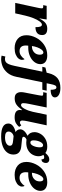

<svg xmlns="http://www.w3.org/2000/svg" viewBox="1092 -1902 1050 3273"><g transform="rotate(90 1616.5 -265.0)"><path d="M113 -391Q114 -396 118 -416.5Q122 -437 122 -454Q122 -465 116 -471Q110 -477 94 -477H67L79 -536H312L293 -413H296Q333 -485 371.5 -515.5Q410 -546 467 -546Q523 -546 550 -524.5Q577 -503 577 -459Q577 -402 542 -373.5Q507 -345 442 -345Q443 -399 433 -427Q423 -455 400 -455Q374 -455 344.5 -415.5Q315 -376 289 -310.5Q263 -245 245 -168L207 0H29Z M580 -192Q580 -271 621.5 -353.5Q663 -436 741.5 -491Q820 -546 925 -546Q995 -546 1034 -515.5Q1073 -485 1073 -429Q1073 -374 1036.5 -326.5Q1000 -279 936 -250.5Q872 -222 794 -222H758Q755 -204 755 -182Q755 -74 851 -74Q893 -74 929 -99Q965 -124 987 -159Q1000 -146 1000 -115Q1000 -85 977.5 -56.5Q955 -28 910 -9Q865 10 800 10Q704 10 642 -42Q580 -94 580 -192ZM771 -285Q831 -285 871.5 -322Q912 -359 912 -419Q912 -447 902 -463.5Q892 -480 875 -480Q851 -480 827.5 -451.5Q804 -423 787 -377.5Q770 -332 764 -285Z M928 232 943 168Q966 175 985 175Q1016 175 1036.5 161Q1057 147 1073 111Q1089 75 1103 9L1201 -462H1118L1131 -515L1219 -536L1228 -573Q1253 -673 1313.5 -721.5Q1374 -770 1478 -770Q1555 -770 1597.5 -743.5Q1640 -717 1640 -677Q1640 -643 1606.5 -623.5Q1573 -604 1510 -604Q1511 -646 1501.5 -674Q1492 -702 1470 -702Q1447 -702 1435 -679.5Q1423 -657 1412 -600L1399 -536H1525L1509 -462H1382L1290 -23Q1269 78 1217.5 136.5Q1166 195 1105.5 217.5Q1045 240 986 240Q973 240 955 237.5Q937 235 928 232Z M1854 -81Q1854 -94 1858 -114H1851Q1805 -50 1762 -20.5Q1719 9 1656 9Q1599 9 1574.5 -21Q1550 -51 1550 -99Q1550 -129 1558 -167Q1566 -205 1567 -212L1601 -389L1605 -413Q1611 -442 1611 -453Q1611 -467 1604 -472Q1597 -477 1575 -477H1551L1563 -536H1812L1751 -237Q1738 -177 1738 -138Q1738 -99 1772 -99Q1802 -99 1835.5 -161.5Q1869 -224 1886 -301L1935 -536H2116L2045 -202Q2041 -181 2037.5 -160Q2034 -139 2034 -120Q2034 -102 2043 -91Q2052 -80 2067 -80Q2080 -80 2090.5 -85.5Q2101 -91 2117 -103L2143 -67Q2114 -32 2076.5 -11Q2039 10 1980 10Q1854 10 1854 -81Z M2085 117Q2085 70 2127.5 38Q2170 6 2231 -5Q2211 -17 2197.5 -37Q2184 -57 2184 -85Q2184 -154 2294 -211Q2264 -228 2248 -257.5Q2232 -287 2232 -328Q2232 -378 2260.5 -428.5Q2289 -479 2344.5 -512.5Q2400 -546 2478 -546Q2546 -546 2587 -514Q2614 -546 2640 -563.5Q2666 -581 2697 -581Q2726 -581 2742 -565Q2758 -549 2758 -525Q2758 -494 2743 -471Q2728 -448 2695 -448Q2696 -472 2688 -483Q2680 -494 2661 -494Q2649 -494 2640 -491Q2631 -488 2619 -480Q2630 -465 2636.5 -443Q2643 -421 2643 -400Q2643 -347 2617.5 -298.5Q2592 -250 2539.5 -219Q2487 -188 2411 -188Q2383 -188 2357 -192Q2336 -183 2323.5 -169Q2311 -155 2311 -144Q2311 -129 2323.5 -123.5Q2336 -118 2362 -115L2475 -103Q2542 -97 2578 -64Q2614 -31 2614 31Q2614 93 2576.5 140.5Q2539 188 2469.5 214Q2400 240 2306 240Q2085 240 2085 117ZM2491 -420Q2491 -448 2482 -461.5Q2473 -475 2454 -475Q2432 -475 2413 -450.5Q2394 -426 2383 -388.5Q2372 -351 2372 -315Q2372 -285 2381 -271.5Q2390 -258 2409 -258Q2444 -258 2467.5 -309.5Q2491 -361 2491 -420ZM2464 91Q2464 65 2444.5 52.5Q2425 40 2377 36L2302 28Q2268 34 2245 58.5Q2222 83 2222 112Q2222 174 2320 174Q2389 174 2426.5 150Q2464 126 2464 91Z M2740 -192Q2740 -271 2781.5 -353.5Q2823 -436 2901.5 -491Q2980 -546 3085 -546Q3155 -546 3194 -515.5Q3233 -485 3233 -429Q3233 -374 3196.5 -326.5Q3160 -279 3096 -250.5Q3032 -222 2954 -222H2918Q2915 -204 2915 -182Q2915 -74 3011 -74Q3053 -74 3089 -99Q3125 -124 3147 -159Q3160 -146 3160 -115Q3160 -85 3137.5 -56.5Q3115 -28 3070 -9Q3025 10 2960 10Q2864 10 2802 -42Q2740 -94 2740 -192ZM2931 -285Q2991 -285 3031.5 -322Q3072 -359 3072 -419Q3072 -447 3062 -463.5Q3052 -480 3035 -480Q3011 -480 2987.5 -451.5Q2964 -423 2947 -377.5Q2930 -332 2924 -285Z"/></g></svg>

Font: Noto Serif NarrowBlack
Style: Italic
Weight: 900
Width: 4
Italic angle: -12°
Designer: Monotype Design Team
Foundry: Monotype Imaging Inc.
Version: Version 1.001